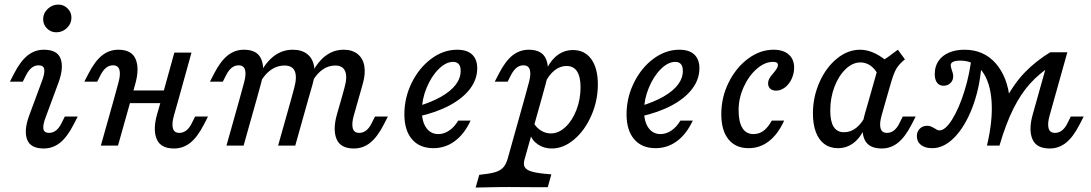

<svg xmlns="http://www.w3.org/2000/svg" viewBox="-20 -647 4847 853"><path d="M151.5 -356.8Q134.6 -356.8 120.9 -346Q107.3 -335.2 96.1 -313.6L81.3 -284.2H24.1L42.2 -319.6Q71 -375.6 103 -400.9Q134.9 -426.1 174.9 -426.1Q235.1 -426.1 249.5 -385.6Q263.9 -345.2 239.7 -279.6L183.6 -128Q170.1 -93.5 172.7 -75.1Q175.3 -56.6 197.9 -56.6Q214.8 -56.6 228.8 -67.4Q242.8 -78.2 253.3 -99.8L268 -129.2H325.3L307.1 -93.8Q278.3 -37.8 246.4 -12.5Q214.4 12.7 174.5 12.7Q115 12.7 100.2 -27.7Q85.5 -68.2 109.7 -133.8L165.8 -285.3Q179.3 -319.9 176.7 -338.3Q174.1 -356.8 151.5 -356.8ZM171.7 -561.6Q171.7 -588 191.8 -607.3Q211.8 -626.6 238.8 -626.6Q263.3 -626.6 280.3 -609.5Q297.4 -592.5 297.4 -568.5Q297.4 -542 277.4 -522.7Q257.3 -503.5 230.3 -503.5Q205.8 -503.5 188.8 -520.5Q171.7 -537.6 171.7 -561.6Z M482.1 -356.8Q465.2 -356.8 451.6 -346Q438 -335.2 426.7 -313.6L412 -284.2H354.7L372.9 -319.6Q401.7 -375.6 433.6 -400.9Q465.6 -426.1 505.5 -426.1Q565 -426.1 582.5 -384.5Q600.1 -342.9 581.4 -275.7L562.3 -206.7H486.2L506.6 -281.5Q516.2 -316.8 510.5 -336.8Q504.8 -356.8 482.1 -356.8ZM486.2 -206.7H562.3L504.2 0H428ZM540.3 -245.2H747L730.8 -188.7H524.1ZM754.6 -413.4H830.8L773.4 -206.7H697.3ZM776.7 -56.6Q793.6 -56.6 807.6 -67.4Q821.6 -78.2 832.1 -99.8L846.8 -129.2H904.1L885.9 -93.8Q857.1 -37.8 825.2 -12.5Q793.2 12.7 753.3 12.7Q693.8 12.7 676.3 -28.9Q658.7 -70.5 677.4 -137.7L697.3 -206.7H773.4L752.2 -131.9Q742.6 -96.6 748.3 -76.6Q754 -56.6 776.7 -56.6Z M1040.2 -356.8Q1023.3 -356.8 1009.6 -346Q996 -335.2 984.8 -313.6L970 -284.2H912.8L930.9 -319.6Q959.7 -375.6 991.7 -400.9Q1023.7 -426.1 1063.6 -426.1Q1123.1 -426.1 1140.6 -384.5Q1158.2 -342.9 1139.4 -275.7L1120.4 -206.7H1044.2L1064.7 -281.5Q1074.3 -316.8 1068.6 -336.8Q1062.8 -356.8 1040.2 -356.8ZM1044.2 -206.7H1120.4L1062.2 0H986.1ZM1243.9 -355.9Q1212.3 -355.9 1185.5 -337.9Q1158.7 -319.8 1138.2 -285.2L1136.4 -322.7Q1164.4 -374.7 1200.4 -400.4Q1236.4 -426.1 1280.7 -426.1Q1320.2 -426.1 1344.6 -407.1Q1369 -388 1375.4 -352.8Q1381.8 -317.6 1368.2 -270.7L1349.8 -206.7H1273.7L1287 -255.9Q1300.5 -305.2 1289.7 -330.6Q1279 -355.9 1243.9 -355.9ZM1273.7 -206.7H1349.8L1291.7 0H1215.5ZM1469.3 -355.9Q1439.2 -355.9 1413.3 -337.9Q1387.3 -319.8 1367.6 -285.2L1365.8 -322.7Q1393 -374.7 1428.2 -400.4Q1463.4 -426.1 1506.8 -426.1Q1544.7 -426.1 1568.6 -407.1Q1592.6 -388.1 1598.6 -353.7Q1604.5 -319.2 1591.6 -273.9L1572.5 -206.7H1496.4L1510.6 -257.9Q1524 -305.5 1513.3 -330.7Q1502.6 -355.9 1469.3 -355.9ZM1575.8 -56.6Q1592.7 -56.6 1606.7 -67.4Q1620.7 -78.2 1631.2 -99.8L1646 -129.2H1703.2L1685.1 -93.8Q1656.3 -37.8 1624.3 -12.5Q1592.4 12.7 1552.4 12.7Q1493 12.7 1475.4 -28.9Q1457.9 -70.5 1476.6 -137.7L1496.4 -206.7H1572.5L1551.3 -131.9Q1541.7 -96.6 1547.4 -76.6Q1553.2 -56.6 1575.8 -56.6Z M1776.5 -139.2Q1776.5 -213.2 1809.3 -279.5Q1842 -345.8 1896.1 -386Q1950.2 -426.1 2011 -426.1Q2054.3 -426.1 2077.3 -404.9Q2100.2 -383.6 2100.2 -343.6Q2100.2 -294.8 2068.3 -252.5Q2036.4 -210.2 1976.8 -178.4Q1917.2 -146.7 1836 -129L1836.8 -175Q1898.7 -193.7 1940.9 -218Q1983 -242.2 2004.8 -271Q2026.6 -299.9 2026.6 -332.5Q2026.6 -352.4 2018 -362.2Q2009.4 -372.1 1993 -372.1Q1960.8 -372.1 1928.4 -339.7Q1895.9 -307.3 1875.1 -256.3Q1854.2 -205.3 1854.2 -155.1Q1854.2 -106.7 1873.9 -79Q1893.5 -51.3 1927.4 -51.3Q1952.5 -51.3 1975.7 -67Q1998.9 -82.7 2015.9 -111.3H2070.8Q2042.9 -51.4 2000.5 -20Q1958.2 11.3 1905.5 11.3Q1844.4 11.3 1810.5 -28.2Q1776.5 -67.7 1776.5 -139.2Z M2305.5 -356.8Q2288.6 -356.8 2275 -346Q2261.4 -335.2 2250.1 -313.6L2235.4 -284.2H2178.1L2196.3 -319.6Q2225.1 -375.6 2257 -400.9Q2289 -426.1 2328.9 -426.1Q2388.4 -426.1 2405.9 -384.5Q2423.5 -342.9 2404.7 -275.7L2385.7 -206.7H2309.6L2330 -281.5Q2339.6 -316.8 2333.9 -336.8Q2328.2 -356.8 2305.5 -356.8ZM2131 185.5 2093.1 186.3 2109.2 129.8 2145.2 125.1Q2173.5 121.2 2191.2 113.8Q2208.8 106.3 2219.1 92.9Q2229.4 79.4 2235.7 57.1L2309.6 -206.7H2385.7L2310.2 61.9Q2304.5 81.9 2310.8 94.4Q2317.1 106.9 2338.1 113.9Q2359.1 120.9 2398.6 124.9L2429.5 127.5L2413.4 184.8Q2388.9 184.8 2363.6 184.7Q2326.3 183.9 2242 183.9H2238.2H2239.6Q2192.4 183.9 2131 185.5ZM2636.1 -272Q2636.1 -199.8 2607.2 -133.8Q2578.2 -67.7 2530.9 -27.5Q2483.5 12.7 2431.2 12.7Q2395.9 12.7 2369.2 -5.7Q2342.4 -24.2 2333.4 -55L2350.3 -101.8Q2363.2 -79.3 2383.7 -66.8Q2404.3 -54.2 2427.5 -54.2Q2461.7 -54.2 2492.2 -82.7Q2522.7 -111.1 2540.9 -158.5Q2559.2 -205.9 2559.2 -259.1Q2559.2 -306.1 2543.6 -330Q2528 -353.9 2496.9 -353.9Q2467.8 -353.9 2442.5 -333.4Q2417.2 -312.8 2399.2 -274.5L2399.6 -317.8Q2417.8 -369.3 2450.5 -397Q2483.2 -424.7 2525.7 -424.7Q2577.7 -424.7 2606.9 -384.3Q2636.1 -343.9 2636.1 -272Z M2763.6 -139.2Q2763.6 -213.2 2796.4 -279.5Q2829.1 -345.8 2883.2 -386Q2937.3 -426.1 2998.1 -426.1Q3041.4 -426.1 3064.4 -404.9Q3087.3 -383.6 3087.3 -343.6Q3087.3 -294.8 3055.4 -252.5Q3023.5 -210.2 2963.9 -178.4Q2904.3 -146.7 2823.1 -129L2823.9 -175Q2885.8 -193.7 2928 -218Q2970.1 -242.2 2991.9 -271Q3013.7 -299.9 3013.7 -332.5Q3013.7 -352.4 3005.1 -362.2Q2996.5 -372.1 2980.1 -372.1Q2947.9 -372.1 2915.5 -339.7Q2883 -307.3 2862.2 -256.3Q2841.3 -205.3 2841.3 -155.1Q2841.3 -106.7 2860.9 -79Q2880.6 -51.3 2914.5 -51.3Q2939.6 -51.3 2962.8 -67Q2986 -82.7 3003 -111.3H3057.9Q3030 -51.4 2987.6 -20Q2945.3 11.3 2892.6 11.3Q2831.5 11.3 2797.6 -28.2Q2763.6 -67.7 2763.6 -139.2Z M3184.5 -139.9Q3184.5 -214 3216.9 -279.9Q3249.3 -345.8 3303 -386Q3356.7 -426.1 3416.7 -426.1Q3459.8 -426.1 3483.9 -405Q3508.1 -383.9 3508.1 -346.7Q3508.1 -320.1 3496.9 -296.3Q3485.8 -272.5 3467.2 -258.4Q3448.6 -244.3 3428 -244.3Q3411.5 -244.3 3402 -252.9Q3392.5 -261.4 3392.5 -276.2Q3392.5 -288.5 3398.7 -299.3Q3404.9 -310.1 3417.2 -323.7Q3427.1 -335.8 3431.6 -343.3Q3436.1 -350.9 3436.1 -358.2Q3436.1 -365.6 3430.8 -368.8Q3425.6 -372.1 3414.3 -372.1Q3377.4 -372.1 3341.8 -340.8Q3306.2 -309.6 3283.8 -259.9Q3261.4 -210.2 3261.4 -157.9Q3261.4 -105.8 3278.1 -78.5Q3294.7 -51.3 3327.2 -51.3Q3352.3 -51.3 3371.7 -65.5Q3391.2 -79.7 3409 -111.3H3463.8Q3436.7 -51.4 3396.6 -20Q3356.5 11.3 3306.1 11.3Q3247.9 11.3 3216.2 -28.2Q3184.5 -67.7 3184.5 -139.9Z M3591.6 -143.1Q3591.6 -215.9 3620.7 -281.6Q3649.8 -347.3 3698.2 -386.7Q3746.6 -426.1 3801 -426.1Q3834.9 -426.1 3869.9 -408.8Q3904.8 -391.5 3937.8 -358.4L3881.2 -314.2Q3868.5 -340.4 3847.9 -355Q3827.3 -369.7 3802.8 -369.7Q3767.8 -369.7 3736.9 -339.9Q3705.9 -310.2 3687.2 -261.2Q3668.6 -212.2 3668.6 -155.9Q3668.6 -107.3 3683.8 -83.4Q3699 -59.5 3730.1 -59.5Q3759.9 -59.5 3785.2 -80Q3810.5 -100.6 3828.6 -138.9L3828.2 -95.5Q3809.9 -43.8 3777.5 -16.2Q3745 11.3 3702.4 11.3Q3667.6 11.3 3642.8 -6.9Q3618 -25 3604.8 -59.7Q3591.6 -94.5 3591.6 -143.1ZM3968.9 -426.1 4000.4 -383.4Q3974.5 -362.3 3962.8 -342.6Q3951.1 -322.9 3939 -281.8L3917.3 -206.7H3841.2L3887.7 -370.8Q3905.5 -379.9 3924.3 -393.1Q3943.1 -406.4 3968.9 -426.1ZM3920.6 -56.6Q3937.5 -56.6 3951.5 -67.4Q3965.5 -78.2 3976 -99.8L3990.8 -129.2H4048L4029.9 -93.8Q4001.1 -37.8 3969.1 -12.5Q3937.2 12.7 3897.3 12.7Q3837.8 12.7 3820.2 -28.9Q3802.7 -70.5 3821.4 -137.7L3841.2 -206.7H3917.3L3896.1 -131.9Q3886.5 -96.6 3892.2 -76.6Q3898 -56.6 3920.6 -56.6Z M4246.8 -377.7Q4225.2 -377.7 4214.5 -372.5Q4203.7 -367.3 4203.7 -356.9Q4203.7 -352.8 4205 -348.3Q4206.2 -343.8 4207.9 -338.1Q4210.6 -330.6 4212.7 -322.8Q4214.8 -315 4214.8 -308.1Q4214.8 -289.8 4202.5 -278Q4190.2 -266.1 4171.8 -266.1Q4153.4 -266.1 4143.1 -279.5Q4132.8 -293 4132.8 -318.4Q4132.8 -351.5 4149.2 -375.8Q4165.6 -400.1 4195.6 -413.1Q4225.5 -426.1 4264.9 -426.1Q4350.4 -426.1 4403.5 -365.7Q4456.5 -305.3 4466.1 -204.7Q4459.9 -178.5 4452.3 -150.9Q4443.3 -116.1 4435.1 -79.3Q4426.9 -42.5 4420.3 0H4364.7Q4391.2 -111.2 4385.3 -196.8Q4379.3 -282.4 4343.6 -330.1Q4307.8 -377.7 4246.8 -377.7ZM4053.3 -42.5Q4053.3 -62.1 4066.1 -75.1Q4078.8 -88.1 4098.3 -88.1Q4108.3 -88.1 4115 -85.5Q4121.7 -82.9 4133 -76.2Q4138.1 -72.7 4143.4 -70.2Q4148.7 -67.7 4153.6 -67.7Q4180.1 -67.7 4210.6 -117Q4241.1 -166.2 4265.2 -244Q4289.3 -321.8 4297.3 -402.4L4340.1 -354Q4332 -252.9 4299.8 -169.1Q4267.6 -85.3 4220.7 -37Q4173.8 11.3 4121.8 11.3Q4090.2 11.3 4071.8 -3Q4053.3 -17.3 4053.3 -42.5ZM4645.7 -414.8 4653.8 -357.6Q4596.8 -320.4 4556.3 -275.6Q4515.8 -230.9 4482.5 -164.7Q4449.2 -98.5 4420.3 0H4364.7Q4401.6 -117 4442.2 -194.9Q4482.7 -272.8 4531.3 -323.6Q4579.9 -374.4 4645.7 -414.8ZM4667.1 -56.6Q4684 -56.6 4698 -67.4Q4712 -78.2 4722.5 -99.8L4737.2 -129.2H4794.5L4776.3 -93.8Q4747.6 -37.8 4715.6 -12.5Q4683.6 12.7 4643.7 12.7Q4584.2 12.7 4566.7 -28.9Q4549.1 -70.5 4567.9 -137.7L4645.7 -414.8H4721.9L4642.6 -131.9Q4633 -96.6 4638.7 -76.6Q4644.4 -56.6 4667.1 -56.6Z"/></svg>

Font: Playfair Micro SmCond SmLight
Style: Italic
Weight: 360
Width: 4
Italic angle: -15.6°
Designer: Claus Eggers Sørensen
Foundry: Claus Eggers Sørensen
Version: Version 2.203;Glyphs 3.3 (3326)